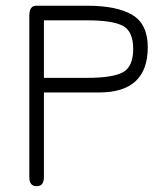

<svg xmlns="http://www.w3.org/2000/svg" viewBox="-20 -641 567 668"><path d="M132.8 -24.4Q132.8 6.8 107.4 6.8Q82 6.8 82 -24.4V-585.9Q82 -621.1 105.5 -621.1H282.2Q387.7 -621.1 440.9 -588.9Q494.1 -556.6 494.1 -476.6Q494.1 -319.3 325.2 -319.3H132.8ZM282.2 -370.1Q372.1 -370.1 407.7 -389.6Q443.4 -409.2 443.4 -470.7Q443.4 -532.2 407.2 -551.3Q371.1 -570.3 282.2 -570.3H132.8V-370.1Z"/></svg>

Font: Jura
Style: Book
Weight: 400
Version: Version 2.5